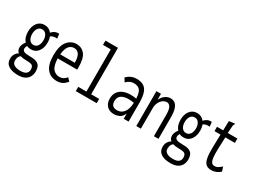

<svg xmlns="http://www.w3.org/2000/svg" viewBox="-49 -1336 2898 2180"><g transform="rotate(30 1400.0 -246.5)"><path d="M183 -155Q153 -155 128 -167Q115 -146 115 -127Q115 -103 137 -92Q159 -81 224 -81Q278 -81 307 -66.5Q336 -52 347 -26Q358 0 358 34Q358 69 343 101Q328 133 293 152.5Q258 172 200 172Q123 172 77.5 142.5Q32 113 32 54Q32 17 48.5 -9Q65 -35 89 -48Q61 -70 61 -110Q61 -132 70.5 -152.5Q80 -173 95 -193Q55 -237 55 -315Q55 -384 89.5 -429Q124 -474 183 -474Q213 -474 237 -462Q261 -450 277 -428Q298 -451 321 -461.5Q344 -472 375 -469L382 -410Q359 -413 337.5 -409Q316 -405 298 -391Q311 -357 311 -315Q311 -245 276.5 -200Q242 -155 183 -155ZM183 -213Q218 -213 237.5 -242Q257 -271 257 -315Q257 -359 237.5 -388Q218 -417 183 -417Q148 -417 128.5 -388Q109 -359 109 -315Q109 -271 128.5 -242Q148 -213 183 -213ZM91 46Q91 80 120.5 98Q150 116 200 116Q254 116 276.5 96.5Q299 77 299 45Q299 12 283.5 -4Q268 -20 212 -20Q157 -20 123 -31Q105 -16 98 1Q91 18 91 46Z M617 10Q534 10 486.5 -48Q439 -106 439 -227Q439 -349 486 -408.5Q533 -468 607 -468Q672 -468 713.5 -418.5Q755 -369 755 -251Q755 -242 755 -234.5Q755 -227 754 -219H499Q502 -124 535 -85Q568 -46 619 -46Q648 -46 670.5 -58.5Q693 -71 710 -93L745 -56Q697 10 617 10ZM501 -273H692Q692 -415 603 -415Q564 -415 536.5 -383Q509 -351 501 -273Z M863 0V-56H970V-609H868V-665H1032V-56H1137V0Z M1368 11Q1306 11 1272.5 -25.5Q1239 -62 1239 -118Q1239 -172 1263 -207Q1287 -242 1329 -259Q1371 -276 1423 -276Q1459 -276 1500 -269Q1496 -349 1470 -378.5Q1444 -408 1391 -408Q1337 -408 1294 -363L1264 -410Q1317 -467 1395 -467Q1446 -467 1482 -447.5Q1518 -428 1536.5 -379.5Q1555 -331 1555 -243V0H1491V-70Q1471 -20 1435.5 -4.5Q1400 11 1368 11ZM1299 -121Q1299 -79 1320.5 -62Q1342 -45 1374 -45Q1431 -45 1464 -88.5Q1497 -132 1500 -215Q1482 -218 1463 -219.5Q1444 -221 1427 -221Q1370 -221 1334.5 -198Q1299 -175 1299 -121Z M1656 0V-457H1716V-380Q1737 -422 1769 -445Q1801 -468 1838 -468Q1870 -468 1894.5 -451Q1919 -434 1933 -393Q1947 -352 1947 -281V0H1887V-279Q1887 -351 1869 -380Q1851 -409 1822 -409Q1797 -409 1772.5 -391.5Q1748 -374 1732 -342.5Q1716 -311 1716 -267V0Z M2183 -155Q2153 -155 2128 -167Q2115 -146 2115 -127Q2115 -103 2137 -92Q2159 -81 2224 -81Q2278 -81 2307 -66.5Q2336 -52 2347 -26Q2358 0 2358 34Q2358 69 2343 101Q2328 133 2293 152.5Q2258 172 2200 172Q2123 172 2077.5 142.5Q2032 113 2032 54Q2032 17 2048.5 -9Q2065 -35 2089 -48Q2061 -70 2061 -110Q2061 -132 2070.5 -152.5Q2080 -173 2095 -193Q2055 -237 2055 -315Q2055 -384 2089.5 -429Q2124 -474 2183 -474Q2213 -474 2237 -462Q2261 -450 2277 -428Q2298 -451 2321 -461.5Q2344 -472 2375 -469L2382 -410Q2359 -413 2337.5 -409Q2316 -405 2298 -391Q2311 -357 2311 -315Q2311 -245 2276.5 -200Q2242 -155 2183 -155ZM2183 -213Q2218 -213 2237.5 -242Q2257 -271 2257 -315Q2257 -359 2237.5 -388Q2218 -417 2183 -417Q2148 -417 2128.5 -388Q2109 -359 2109 -315Q2109 -271 2128.5 -242Q2148 -213 2183 -213ZM2091 46Q2091 80 2120.5 98Q2150 116 2200 116Q2254 116 2276.5 96.5Q2299 77 2299 45Q2299 12 2283.5 -4Q2268 -20 2212 -20Q2157 -20 2123 -31Q2105 -16 2098 1Q2091 18 2091 46Z M2641 9Q2594 9 2568.5 -16.5Q2543 -42 2534.5 -98.5Q2526 -155 2529 -248L2533 -394H2454V-451H2535L2538 -574L2603 -583L2613 -584L2614 -577Q2609 -570 2605.5 -563Q2602 -556 2601 -539L2595 -451H2721V-394H2596L2590 -243Q2588 -169 2593 -127Q2598 -85 2612.5 -67.5Q2627 -50 2651 -50Q2677 -50 2698 -63.5Q2719 -77 2740 -95L2758 -38Q2730 -13 2701 -2Q2672 9 2641 9Z"/></g></svg>

Font: Inconsolata Condensed
Style: Regular
Weight: 400
Width: 3
Monospace: yes
Designer: Raph Levien, Cyreal, Brenton Simpson
Foundry: Raph Levien, Cyreal, Google
Version: Version 3.000; ttfautohint (v1.8.2.53-6de2)